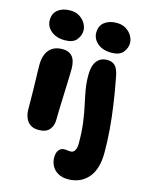

<svg xmlns="http://www.w3.org/2000/svg" viewBox="-146 -852 922 1200"><g transform="rotate(15 315.0 -251.5)"><path d="M157 10Q123 10 102.5 -4.5Q82 -19 72 -44Q62 -69 62 -98Q62 -158 61 -199.5Q60 -241 59.5 -271.5Q59 -302 58 -329Q57 -356 57 -386Q57 -422 68.5 -452Q80 -482 106 -499.5Q132 -517 173 -517Q213 -517 235 -492.5Q257 -468 258 -415Q258 -396 257 -362.5Q256 -329 254.5 -289Q253 -249 251.5 -208.5Q250 -168 249 -134Q248 -100 248 -79Q248 -41 226 -15.5Q204 10 157 10ZM170 -574Q114 -574 80.5 -602.5Q47 -631 47 -671Q47 -716 77.5 -739.5Q108 -763 156 -763Q192 -763 217 -747Q242 -731 255 -708Q268 -685 268 -662Q268 -630 245.5 -602Q223 -574 170 -574ZM413 260Q376 260 349.5 245Q323 230 309.5 205Q296 180 296 150Q296 119 309.5 102Q323 85 345 85Q351 85 355.5 85.5Q360 86 364.5 86.5Q369 87 374 87.5Q379 88 386 88Q403 88 412.5 71.5Q422 55 422 29Q422 -50 414 -108.5Q406 -167 395.5 -214.5Q385 -262 377 -306.5Q369 -351 369 -402Q369 -463 393 -493.5Q417 -524 460 -524Q492 -524 510.5 -505.5Q529 -487 538 -442Q556 -349 568 -266Q580 -183 586 -107.5Q592 -32 592 40Q592 149 543 204.5Q494 260 413 260ZM471 -574Q415 -574 381.5 -602.5Q348 -631 348 -671Q348 -716 378.5 -739.5Q409 -763 457 -763Q493 -763 518 -747Q543 -731 556 -708Q569 -685 569 -662Q569 -630 546.5 -602Q524 -574 471 -574Z"/></g></svg>

Font: Shantell Sans ExtraBold
Style: Regular
Weight: 800
Designer: Stephen Nixon, Anya Danilova, Shantell Martin
Foundry: Arrow Type
Version: Version 1.011;[c5ecc13dd]